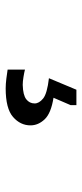

<svg xmlns="http://www.w3.org/2000/svg" viewBox="173 -234 289 676"><g transform="rotate(90 318.0 103.5)"><path d="M291.5 228.5Q276.4 228.5 257.1 226.1Q237.8 223.6 225.6 221.7V160.6Q234.9 163.1 251.2 165.8Q267.6 168.5 279.3 168.5Q315.4 167.5 330.1 156Q344.7 144.5 344.7 126.5Q344.7 110.8 327.4 96.7Q310.1 82.5 255.9 76.2L296.4 -20.5H350.6V0L324.7 60.1Q379.4 68.8 400.6 91.3Q421.9 113.8 421.9 141.1Q421.9 176.8 392.3 202.6Q362.8 228.5 291.5 228.5Z"/></g></svg>

Font: Pinar-FD Medium
Style: Regular
Weight: 500
Designer: Amin Abedi
Version: Version 3.000